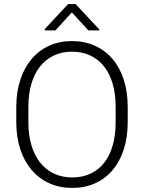

<svg xmlns="http://www.w3.org/2000/svg" viewBox="-20 -925 717 955"><path d="M615.2 -316.9Q615.2 -242.2 595.7 -181.9Q576.2 -121.6 540.3 -79.1Q504.4 -36.6 453.1 -13.4Q401.9 9.8 338.9 9.8Q276.4 9.8 225.3 -13.4Q174.3 -36.6 137.7 -79.1Q101.1 -121.6 81.1 -181.9Q61 -242.2 61 -316.9V-393.1Q61 -467.8 81.1 -528.3Q101.1 -588.9 137.2 -631.6Q173.3 -674.3 224.4 -697.5Q275.4 -720.7 337.9 -720.7Q400.9 -720.7 452.1 -697.5Q503.4 -674.3 539.8 -631.6Q576.2 -588.9 595.7 -528.3Q615.2 -467.8 615.2 -393.1ZM555.2 -394Q555.2 -457 540.5 -507.8Q525.9 -558.6 498 -594Q470.2 -629.4 429.7 -648.7Q389.2 -668 337.9 -668Q287.6 -668 247.3 -648.7Q207 -629.4 179 -594Q150.9 -558.6 136 -507.8Q121.1 -457 121.1 -394V-316.9Q121.1 -253.4 136.2 -202.6Q151.4 -151.9 179.7 -116.2Q208 -80.6 248.3 -61.5Q288.6 -42.5 338.9 -42.5Q390.6 -42.5 430.9 -61.5Q471.2 -80.6 498.8 -116.2Q526.4 -151.9 540.8 -202.6Q555.2 -253.4 555.2 -316.9ZM473.6 -778.8V-773.9H419.4L337.4 -863.3L255.9 -773.9H202.6V-780.3L318.8 -904.8H356Z"/></svg>

Font: Melbourne
Style: Light
Weight: 300
Designer: Google
Version: Version 2.000980; 2014